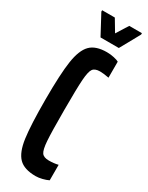

<svg xmlns="http://www.w3.org/2000/svg" viewBox="-227 -900 726 945"><g transform="rotate(30 136.0 -427.5)"><path d="M24 -344Q24 -488 35 -561Q46 -634 76.5 -665Q107 -696 170 -696Q191 -696 211 -691.5Q231 -687 239 -682V-591Q209 -597 188 -597Q159 -597 148 -581.5Q137 -566 133.5 -517.5Q130 -469 130 -344Q130 -219 133.5 -170.5Q137 -122 148 -106.5Q159 -91 188 -91Q217 -91 241 -97V-9Q227 -2 207 3Q187 8 170 8Q105 8 74.5 -23Q44 -54 34 -126Q24 -198 24 -344ZM106 -743 46 -855V-863H118L158 -796L200 -863H272V-855L210 -743Z"/></g></svg>

Font: Saira Ultra Condensed
Style: Bold
Weight: 700
Width: 1
Designer: Hector Gatti with collaboration of the Omnibus-Type team
Foundry: Omnibus-Type
Version: Version 1.001; ttfautohint (v1.8)